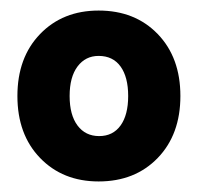

<svg xmlns="http://www.w3.org/2000/svg" viewBox="-20 -719 375 364"><path d="M167 -375Q99 -375 56 -419.5Q13 -464 13 -537Q13 -610 56 -654.5Q99 -699 167 -699Q236 -699 279 -654.5Q322 -610 322 -537Q322 -464 279 -419.5Q236 -375 167 -375ZM168 -461Q194 -461 208.5 -481Q223 -501 223 -537Q223 -573 208.5 -593Q194 -613 167 -613Q142 -613 127 -593Q112 -573 112 -537Q112 -501 127 -481Q142 -461 168 -461Z"/></svg>

Font: Radio Canada Big SemiBold
Style: Regular
Weight: 600
Designer: Étienne Aubert Bonn
Foundry: Coppers and Brasses
Version: Version 1.001